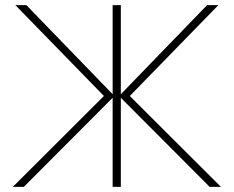

<svg xmlns="http://www.w3.org/2000/svg" viewBox="-20 -730 913 750"><path d="M30 0 386 -355 40 -710H83L420 -362V-710H452V-362L789 -710H833L487 -355L843 0H799L452 -348V0H420V-348L73 0Z"/></svg>

Font: Geist Thin
Style: Regular
Weight: 400
Designer: Basement.studio, Andrés Briganti, Mateo Zaragoza
Foundry: Basement.studio, Vercel, Andrés Briganti, Guido Ferreyra, Mateo Zaragoza
Version: Version 1.401